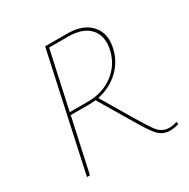

<svg xmlns="http://www.w3.org/2000/svg" viewBox="-152 -797 927 942"><g transform="rotate(-30 311.5 -325.5)"><path d="M597 -15 599 -1Q571 7 549 7Q540 7 531.5 5.5Q523 4 516 1.5Q509 -1 501 -6.5Q493 -12 488 -16Q483 -20 475 -30Q467 -40 463 -45.5Q459 -51 450 -65Q441 -79 436.5 -86.5Q432 -94 421 -112Q410 -130 404 -140L306 -305Q282 -303 268 -303H164L98 0H81L224 -658H348Q440 -658 483.5 -607Q527 -556 506 -475Q489 -410 440 -366Q391 -322 323 -308L419 -146Q474 -54 491 -35Q517 -7 553 -7Q574 -7 597 -15ZM167 -318H272Q352 -318 411.5 -361.5Q471 -405 489 -477Q508 -553 469 -598Q430 -643 345 -643H238Z"/></g></svg>

Font: EauTestInfant Thin
Style: Italic
Weight: 250
Italic angle: -12°
Designer: Christian Thalmann (Catharsis Fonts)
Version: Version 0.001;PS 000.001;hotconv 1.0.88;makeotf.lib2.5.64775